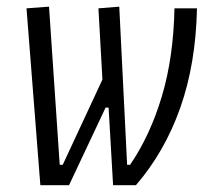

<svg xmlns="http://www.w3.org/2000/svg" viewBox="-20 -542 626 562"><path d="M311 0 297.9 -227.1H289.1L182.1 0H98.1L57.6 -517.6L123.5 -522.5L154.8 -59.6H163.6L279.8 -309.1L268.1 -517.6L329.1 -522.5L352.1 -59.6H360.8Q419.4 -145.5 453.6 -259.5Q487.8 -373.5 490.7 -517.6H556.6Q553.2 -355.5 507.6 -226.3Q461.9 -97.2 377.9 0Z"/></svg>

Font: Cascadia Mono Light
Style: Italic
Weight: 300
Italic angle: -10°
Monospace: yes
Designer: Aaron Bell
Foundry: Saja Typeworks
Version: Version 2404.023; ttfautohint (v1.8.4)